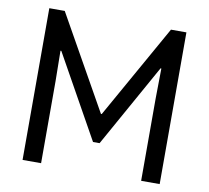

<svg xmlns="http://www.w3.org/2000/svg" viewBox="-79 -809 977 897"><g transform="rotate(10 409.0 -360.0)"><path d="M84 -719.7H157.2L407.2 -275.4H411.1L661.1 -719.7H734.4V0H646.5V-389.6L648.4 -533.2H644.5L424.8 -139.6H393.6L173.8 -533.2H169.9L171.9 -389.6V0H84Z"/></g></svg>

Font: Reddit Sans Chocolate
Style: Regular
Weight: 400
Designer: Stephen Hutchings
Foundry: Reddit
Version: Version 1.013